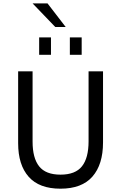

<svg xmlns="http://www.w3.org/2000/svg" viewBox="-20 -1114 721 1142"><path d="M308.6 -953.6 173.8 -1093.8H262.7L370.6 -953.6ZM212.9 -788.1V-891.6H283.2V-788.1ZM395.5 -788.1V-891.6H465.8V-788.1ZM339.8 8.3Q213.4 8.3 150.6 -62.5Q87.9 -133.3 87.9 -262.2V-689.9H173.8V-271.5Q173.8 -173.8 212.9 -124.5Q252 -75.2 339.8 -75.2Q428.2 -75.2 467.5 -124.8Q506.8 -174.3 506.8 -273.4V-689.9H592.8V-267.1Q592.8 -135.7 529.8 -63.7Q466.8 8.3 339.8 8.3Z"/></svg>

Font: HK Grotesk Medium Legacy
Style: Regular
Weight: 500
Designer: Alfredo Marco Pradil
Foundry: Hanken Design Co.
Version: Version 2.022;PS 002.022;hotconv 1.0.88;makeotf.lib2.5.64775